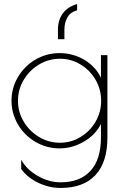

<svg xmlns="http://www.w3.org/2000/svg" viewBox="-20 -723 615 951"><path d="M85 114V68Q111 116 166.5 148Q222 180 280 180Q376 180 428 123.5Q480 67 480 -42V-109Q453 -55 395.5 -21.5Q338 12 275 12Q211 12 156 -20Q101 -52 69 -106.5Q37 -161 37 -224Q37 -287 69 -341.5Q101 -396 156 -428Q211 -460 275 -460Q341 -460 397 -427Q453 -394 480 -338V-450H512V-42Q512 81 452.5 144.5Q393 208 280 208Q223 208 169 182Q115 156 85 114ZM481 -224Q481 -280 453.5 -327.5Q426 -375 379 -403.5Q332 -432 277 -432Q221 -432 173.5 -403.5Q126 -375 97.5 -327.5Q69 -280 69 -224Q69 -168 97.5 -120.5Q126 -73 173.5 -44.5Q221 -16 277 -16Q332 -16 379 -44.5Q426 -73 453.5 -120.5Q481 -168 481 -224ZM267 -576Q267 -624 291.5 -657Q316 -690 362 -703V-672Q329 -663 314 -637Q299 -611 299 -576V-529H267Z"/></svg>

Font: Poiret One
Style: Regular
Weight: 400
Designer: Denis Masharov (denis.masharov@gmail.com), Cyreal (Charset Expansion)
Foundry: Denis Masharov
Version: Version 1.101